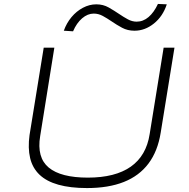

<svg xmlns="http://www.w3.org/2000/svg" viewBox="-20 -947 961 975"><path d="M422 8Q337 8 276.5 -9Q216 -26 180.5 -60Q145 -94 133 -144.5Q121 -195 130 -261L202 -705H256L184 -256Q166 -147 227.5 -96Q289 -45 426 -45Q565 -45 644 -100.5Q723 -156 740 -266L811 -705H866L796 -273Q781 -179 734 -116.5Q687 -54 609 -23Q531 8 422 8ZM351 -788 304 -791Q318 -830 343 -860Q368 -890 401 -907.5Q434 -925 469 -925Q504 -925 532 -909Q560 -893 585 -876Q607 -861 629 -849Q651 -837 674 -837Q707 -837 734.5 -860.5Q762 -884 782 -927L827 -925Q807 -864 761.5 -827.5Q716 -791 663 -791Q628 -791 600 -806Q572 -821 546 -839Q524 -854 502 -866Q480 -878 456 -878Q425 -878 397 -854Q369 -830 351 -788Z"/></svg>

Font: Nunito Sans 7pt Expanded ExtraLight
Style: Italic
Weight: 250
Width: 7
Italic angle: -9°
Designer: Vernon Adams
Foundry: Vernon Adams
Version: Version 3.101;gftools[0.9.27]